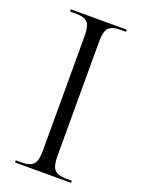

<svg xmlns="http://www.w3.org/2000/svg" viewBox="-137 -778 622 841"><g transform="rotate(20 174.0 -357.0)"><path d="M43 0V-10H70Q109 -10 124.5 -26.5Q140 -43 140 -89V-627Q140 -672 124.5 -688Q109 -704 70 -704H43V-714H304V-704H278Q239 -704 223.5 -687.5Q208 -671 208 -625V-89Q208 -43 223.5 -26.5Q239 -10 278 -10H304V0Z"/></g></svg>

Font: Noto Serif Display Light
Style: Regular
Weight: 300
Designer: Monotype Design Team
Foundry: Monotype Imaging Inc.
Version: Version 2.009